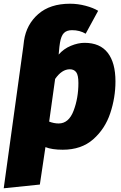

<svg xmlns="http://www.w3.org/2000/svg" viewBox="-47 -784 651 1031"><path d="M573 -347Q573 -260 545 -176Q517 -92 453.5 -36Q390 20 290 20Q232 20 197 6L167 207L-27 227L78 -533L82 -566Q95 -653 158.5 -708.5Q222 -764 329 -764Q371 -764 412.5 -753Q454 -742 480 -726L413 -603Q381 -622 340 -622Q311 -622 296 -606.5Q281 -591 275 -554L272 -533L268 -491Q295 -522 333.5 -538Q372 -554 407 -554Q490 -554 531.5 -500.5Q573 -447 573 -347ZM374 -338Q374 -381 362 -396.5Q350 -412 328 -412Q285 -412 249 -360L217 -131Q243 -121 268 -121Q322 -121 348 -189Q374 -257 374 -338Z"/></svg>

Font: Fira Sans Black
Style: Italic
Weight: 900
Italic angle: -8°
Designer: Carrois Corporate & Edenspiekermann AG
Foundry: Carrois Corporate GbR & Edenspiekermann AG
Version: Version 4.203